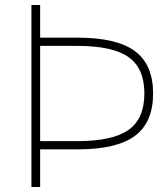

<svg xmlns="http://www.w3.org/2000/svg" viewBox="-20 -750 667 770"><path d="M123 -151V-184H289Q432 -184 495.5 -229Q559 -274 559 -375Q559 -476 495.5 -521Q432 -566 289 -566H123V-599H291Q448 -599 521 -545Q594 -491 594 -375Q594 -259 521 -205Q448 -151 291 -151ZM106 0V-730H141V0Z"/></svg>

Font: M PLUS 1 Thin ExtraLight
Style: Regular
Weight: 250
Version: Version 1.001